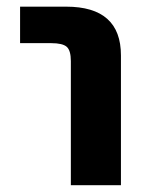

<svg xmlns="http://www.w3.org/2000/svg" viewBox="-20 -543 432 565"><path d="M39.1 -416V-523.4H174.8Q335.9 -523.4 335.9 -379.9V2H188.5V-363.3Q188.5 -394.5 176.3 -405.3Q164.1 -416 130.9 -416Z"/></svg>

Font: Gen Shin Gothic Bold
Style: Bold
Weight: 700
Designer: [Source Han Sans]
Ryoko NISHIZUKA  (kana & ideographs); Paul D. Hunt (Latin, Greek & Cyrillic); Wenlong ZHANG  (bopomofo
Version: Version 1.002.20150607